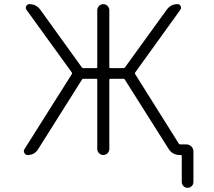

<svg xmlns="http://www.w3.org/2000/svg" viewBox="-20 -774 1040 932"><path d="M452.1 -50.8V-386.7Q452.1 -391.6 448.2 -391.6H383.8Q379.9 -391.6 377.9 -387.7L165 -49.8Q147.5 -21.5 114.3 -21.5Q103.5 -21.5 98.6 -31.2Q95.7 -35.2 95.7 -40Q95.7 -44.9 98.6 -49.8L329.1 -415Q331.1 -418.9 328.1 -422.9L108.4 -726.6Q102.5 -735.4 107.4 -744.6Q112.3 -753.9 122.1 -753.9Q156.2 -753.9 175.8 -726.6L377 -447.3Q379.9 -443.4 383.8 -443.4H448.2Q452.1 -443.4 452.1 -447.3V-724.6Q452.1 -736.3 460.9 -745.1Q469.7 -753.9 481.4 -753.9Q493.2 -753.9 502 -745.1Q510.7 -736.3 510.7 -724.6V-447.3Q510.7 -443.4 514.6 -443.4H579.1Q584 -443.4 586.9 -447.3L789.1 -726.6Q808.6 -753.9 841.8 -753.9Q852.5 -753.9 856.9 -744.6Q861.3 -735.4 855.5 -726.6L636.7 -422.9Q633.8 -418.9 635.7 -415L847.7 -77.1Q849.6 -73.2 854.5 -73.2H883.8Q898.4 -73.2 908.7 -63Q918.9 -52.7 918.9 -39.1V109.4Q918.9 121.1 910.6 129.4Q902.3 137.7 890.6 137.7Q878.9 137.7 870.6 129.4Q862.3 121.1 862.3 109.4V-17.6Q862.3 -21.5 858.4 -21.5H852.5Q817.4 -21.5 798.8 -50.8L585.9 -387.7Q584 -391.6 579.1 -391.6H514.6Q510.7 -391.6 510.7 -386.7V-50.8Q510.7 -39.1 502 -30.3Q493.2 -21.5 481.4 -21.5Q469.7 -21.5 460.9 -30.3Q452.1 -39.1 452.1 -50.8Z"/></svg>

Font: Rounded-L Mgen+ 1m light
Style: Regular
Weight: 200
Designer: [Source Han Sans]
Ryoko NISHIZUKA  (kana & ideographs); Paul D. Hunt (Latin, Greek & Cyrillic); Wenlong ZHANG  (bopomofo
Version: Version 1.059.20150602